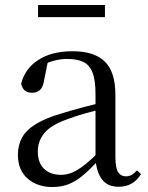

<svg xmlns="http://www.w3.org/2000/svg" viewBox="-20 -737 597 772"><path d="M190 15Q130 15 91 -19Q52 -53 52 -115Q52 -154 69 -184.5Q86 -215 125.5 -239Q165 -263 231 -282Q273 -295 319 -307Q365 -319 405 -328V-303Q365 -293 324 -281.5Q283 -270 249 -257Q185 -234 158.5 -202Q132 -170 132 -128Q132 -82 157.5 -58Q183 -34 225 -34Q248 -34 270 -43Q292 -52 320 -74Q348 -96 386 -134L395 -87H371Q340 -54 312.5 -31Q285 -8 256 3.5Q227 15 190 15ZM457 14Q412 14 389.5 -16.5Q367 -47 364 -100V-103V-359Q364 -415 352 -445.5Q340 -476 315 -488Q290 -500 250 -500Q221 -500 192 -491.5Q163 -483 130 -465L173 -492L157 -413Q153 -386 140.5 -375Q128 -364 109 -364Q73 -364 65 -400Q80 -461 134 -496Q188 -531 272 -531Q359 -531 401.5 -489.5Q444 -448 444 -355V-108Q444 -61 455 -44.5Q466 -28 486 -28Q499 -28 509 -33.5Q519 -39 531 -52L547 -37Q531 -11 508.5 1.5Q486 14 457 14ZM133 -668V-717H402V-668Z"/></svg>

Font: Noto Serif KR
Style: Regular
Weight: 400
Designer: Ryoko NISHIZUKA  (kana & ideographs); Frank Grießhammer (Latin, Greek & Cyrillic); Wenlong ZHANG  (bopomofo); Sandoll Co
Foundry: Adobe
Version: Version 2.003-H1;hotconv 1.1.1;makeotfexe 2.6.0